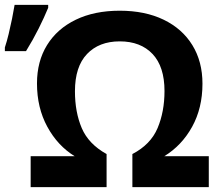

<svg xmlns="http://www.w3.org/2000/svg" viewBox="-20 -769 905 789"><path d="M472 -599Q387 -599 337.5 -547Q288 -495 288 -394Q288 -308 316 -242.5Q344 -177 418 -136V0H106V-127H287Q217 -170 174.5 -248Q132 -326 132 -426Q132 -517 173.5 -584Q215 -651 291.5 -688Q368 -725 472 -725Q576 -725 652.5 -688Q729 -651 770.5 -583.5Q812 -516 812 -425Q812 -325 769.5 -248Q727 -171 655 -127H838V0H524V-136Q599 -175 627.5 -242.5Q656 -310 656 -395Q656 -495 607 -547Q558 -599 472 -599ZM0 -559V-574Q8 -598 15.5 -629Q23 -660 29.5 -692Q36 -724 40 -749H178V-737Q162 -698 139 -652Q116 -606 87 -559Z"/></svg>

Font: Noto IKEA Arabic
Style: Bold
Weight: 700
Designer: Monotype Design Team
Foundry: Monotype Imaging Inc.
Version: Version 1.200